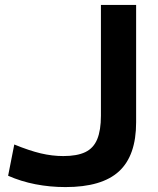

<svg xmlns="http://www.w3.org/2000/svg" viewBox="-20 -750 643 780"><path d="M246 10Q183 10 124 -1.5Q65 -13 13 -36L38 -163Q99 -138 145.5 -127Q192 -116 237 -116Q293 -116 326.5 -132Q360 -148 375 -184.5Q390 -221 390 -280V-730H533V-253Q533 -118 463.5 -54Q394 10 246 10Z"/></svg>

Font: M PLUS 1
Style: Bold
Weight: 700
Designer: Coji Morishita
Foundry: UNDERFOREST DESIGN
Version: Version 1.001